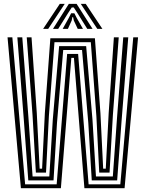

<svg xmlns="http://www.w3.org/2000/svg" viewBox="-20 -998 772 1018"><path d="M90.8 0 20 -800H45.5L113.2 -20.8H280.5L336 -712H394.2L449.8 -20.8H618L686.5 -800H712L640.5 0H427.5L372 -691.2H358.2L302.8 0ZM130 -41.5 106.5 -360.2 72 -800H98.2L130.8 -374.5L152.8 -62.2H241.5L260 -365.2L293.5 -753.5H436.8L470.2 -365L488.8 -62.2H578.2L600.5 -374L633.5 -800H660L624.8 -360L601.2 -41.5H466.5L448.2 -346.5L415 -732.8H315.2L282.2 -346.5L263.8 -41.5ZM170.2 -83 152.5 -387.5 121.8 -800H147.2L175 -399L190.2 -103.8H203.2L217.8 -398.2L247 -795H483.2L512.5 -398L527 -103.8H540.8L556.2 -398.2L583.8 -800H609.5L578.5 -387.2L560.8 -83H506.2L491 -382.2L461.5 -774.2H268.8L239.2 -382.5L224 -83ZM208.5 -844.8 297 -977.5H323.2L235.5 -844.8ZM260.8 -844.8 345 -977.5H386.2L470.8 -844.8H442.8L391.8 -926.5L371 -958.5H360.5L339.5 -926.2L288.5 -844.8ZM312.2 -844.8 345 -903.5 357.2 -927.8H374.2L386.5 -903.5L420 -844.8H392.2L371.5 -889L367.5 -907.2H363.8L360 -889L340 -844.8ZM496 -844.8 408.2 -977.5H434.5L523 -844.8Z"/></svg>

Font: Big Shoulders Inline Display Thin ExtraBold
Style: Regular
Weight: 800
Version: Version 2.002